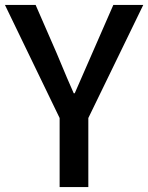

<svg xmlns="http://www.w3.org/2000/svg" viewBox="-23 -756 599 776"><path d="M218 -279 -3 -736H121L206 -541Q255 -423 275 -379H279L435 -736H556L334 -279V0H218Z"/></svg>

Font: Noto Sans S Chinese Medium
Style: Regular
Weight: 500
Designer: Ryoko NISHIZUKA  (kana & ideographs); Paul D. Hunt (Latin, Greek & Cyrillic); Wenlong ZHANG  (bopomofo); Sandoll Communi
Foundry: Adobe Systems Incorporated
Version: Version 1.000;PS 1;hotconv 1.0.78;makeotf.lib2.5.61930